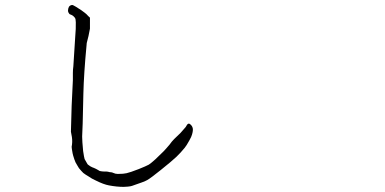

<svg xmlns="http://www.w3.org/2000/svg" viewBox="-20 -726 1540 768"><path d="M507.8 17.6Q502 19.5 491.2 20.5Q482.4 21.5 474.6 21.5Q447.3 21.5 416 15.6Q394.5 11.7 363.3 -3.9Q342.8 -13.7 341.8 -15.6Q333 -21.5 322.8 -27.3Q312.5 -33.2 304.7 -43Q294.9 -52.7 289.1 -64.5Q281.2 -76.2 277.3 -88.9Q271.5 -106.4 270.5 -112.3Q266.6 -133.8 266.6 -138.7Q270.5 -158.2 267.6 -177.7Q265.6 -185.5 263.7 -199.2Q263.7 -202.1 266.6 -302.7Q268.6 -355.5 271.5 -405.3Q271.5 -420.9 271.5 -434.1Q271.5 -447.3 273.4 -460.9Q276.4 -515.6 280.3 -569.3Q284.2 -617.2 283.2 -636.7Q283.2 -650.4 279.3 -655.3Q272.5 -663.1 270 -664.1Q267.6 -665 266.6 -666Q265.6 -667 261.7 -668L259.8 -668.9L257.8 -669.9Q255.9 -671.9 253.9 -675.8Q252 -679.7 252 -683.6Q252 -691.4 255.9 -699.2Q261.7 -706.1 269.5 -706.1Q271.5 -706.1 283.2 -699.2Q293 -693.4 304.7 -685.5Q322.3 -672.9 326.2 -668.9Q334 -660.2 337.9 -657.2Q338.9 -656.2 339.8 -655.3Q339.8 -653.3 339.8 -651.4V-641.6Q339.8 -617.2 339.8 -611.3Q336.9 -594.7 334 -582Q331.1 -571.3 329.1 -562.5Q326.2 -553.7 326.2 -544.9Q315.4 -431.6 313.5 -351.6Q310.5 -200.2 308.6 -179.7Q308.6 -172.9 309.6 -156.2Q310.5 -139.6 312.5 -122.1Q316.4 -95.7 318.4 -89.8Q321.3 -84 330.1 -69.3Q330.1 -68.4 341.8 -60.5Q345.7 -58.6 349.6 -56.6Q355.5 -54.7 357.4 -53.7Q357.4 -52.7 359.4 -52.7Q361.3 -51.8 363.3 -50.8Q363.3 -50.8 367.2 -48.8Q371.1 -46.9 374 -44.9Q377 -43 378.9 -42Q384.8 -41 387.7 -40.5Q390.6 -40 394.5 -40Q398.4 -40 404.3 -40Q408.2 -40 412.1 -39.1Q418 -37.1 422.9 -37.1Q427.7 -37.1 433.6 -34.2Q441.4 -30.3 451.2 -30.3Q474.6 -30.3 486.3 -33.2Q500 -36.1 535.2 -49.8Q564.5 -61.5 575.2 -67.4Q582 -71.3 601.6 -88.9Q614.3 -100.6 633.8 -120.1Q641.6 -127.9 658.2 -147.5Q667 -160.2 676.8 -169.9Q686.5 -179.7 702.1 -194.3Q711.9 -205.1 722.7 -217.8Q729.5 -229.5 730.5 -229.5Q735.4 -233.4 740.2 -229.5Q749 -222.7 751 -212.9Q752.9 -204.1 748 -187.5Q746.1 -179.7 737.3 -164.1Q726.6 -144.5 718.8 -134.8Q702.1 -114.3 685.5 -98.6Q667 -81.1 623 -45.9Q583 -13.7 569.3 -5.9Q557.6 1 507.8 17.6Z"/></svg>

Font: ToneOZ-Zhuyin-Tsuipita-TC
Style: Regular
Weight: 400
Designer: ÂÆ£ÂøóÂáåJeffrey Xuan(jeffreyx@gmail.com, ToneOZ.com) ÈòøÂù§(cjkFonts)
Foundry: ToneOZ
Version: Version 0.240710